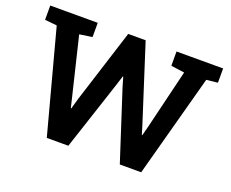

<svg xmlns="http://www.w3.org/2000/svg" viewBox="-115 -899 1305 1087"><g transform="rotate(20 537.5 -355.5)"><path d="M254.4 0 89.4 -617.7 16.6 -625V-710.9H302.7V-625L226.1 -613.8L309.6 -268.1L324.7 -204.6H327.6L345.7 -268.1L486.3 -710.9H591.3L737.3 -255.9L754.4 -199.7H757.3L772 -255.9L858.4 -613.8L777.3 -625V-710.9H1058.1V-625L990.2 -617.7L823.2 0H694.3L559.6 -415.5L542.5 -474.1H539.6L520.5 -413.6L384.3 0Z"/></g></svg>

Font: Robotiche
Style: Bold
Weight: 700
Designer: Google
Version: Version 2.001